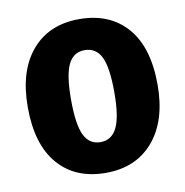

<svg xmlns="http://www.w3.org/2000/svg" viewBox="-68 -613 670 695"><g transform="rotate(-10 267.0 -265.5)"><path d="M506 -265Q506 -133 442 -58Q378 17 267 17Q155 17 92 -56Q29 -129 29 -266Q29 -399 92.5 -473.5Q156 -548 267 -548Q379 -548 442.5 -475.5Q506 -403 506 -265ZM188 -266Q188 -174 207 -135Q226 -96 267 -96Q308 -96 327.5 -135.5Q347 -175 347 -265Q347 -357 328 -395.5Q309 -434 267 -434Q226 -434 207 -395Q188 -356 188 -266Z"/></g></svg>

Font: Fira Sans Condensed
Style: Bold
Weight: 700
Width: 3
Designer: bBox Type GmbH & Carrois Corporate GbR & Edenspiekermann AG
Foundry: bBox Type GmbH & Carrois Corporate GbR & Edenspiekermann AG
Version: Version 4.301